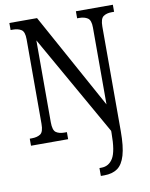

<svg xmlns="http://www.w3.org/2000/svg" viewBox="-101 -787 857 1100"><g transform="rotate(-10 327.5 -237.0)"><path d="M395 240V194H406Q450 194 474 154.5Q498 115 498 10V-4L166 -589V-113Q166 -66 184 -53.5Q202 -41 232 -41H247V0H31V-41H43Q74 -41 93 -53.5Q112 -66 112 -113V-605Q112 -649 93 -661Q74 -673 45 -673H31V-714H192L498 -158V-605Q498 -648 479 -660.5Q460 -673 431 -673H418V-714H633V-673H618Q589 -673 570.5 -660Q552 -647 552 -601V8Q552 96 537 147Q522 198 492 219Q462 240 415 240Z"/></g></svg>

Font: Noto Serif Tamil Condensed
Style: Regular
Weight: 400
Width: 3
Designer: Indian Type Foundry, Tom Grace, and the Monotype Design Team
Foundry: Monotype Imaging Inc.
Version: Version 2.004; ttfautohint (v1.8.4.7-5d5b)